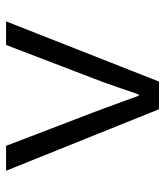

<svg xmlns="http://www.w3.org/2000/svg" viewBox="25 -575 550 640"><g transform="rotate(-90 300.0 -255.0)"><path d="M255.9 0 50.8 -509.8H133.8L246.1 -216.8Q251.5 -203.6 300.8 -67.9H305.2Q310.5 -82.5 328.4 -135Q346.2 -187.5 357.9 -216.8L470.2 -509.8H548.8L348.1 0Z"/></g></svg>

Font: Office Code Pro D
Style: Regular
Weight: 400
Designer: Nathan Rutzky & Paul D. Hunt
Foundry: Adobe Systems Incorporated
Version: Version 1.004;PS 001.004;hotconv 1.0.70;makeotf.lib2.5.58329